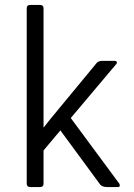

<svg xmlns="http://www.w3.org/2000/svg" viewBox="-20 -713 540 776"><path d="M266 -236 462 29Q465 34 464 38.5Q463 43 457 43H413Q403 43 395 40Q387 37 382 29L224 -186L156 -105V29Q156 43 142 43H102Q88 43 88 29V-679Q88 -693 102 -693H142Q156 -693 156 -679V-197L182 -230L372 -460Q380 -467 393 -467H444Q450 -467 452 -462.5Q454 -458 449 -453Z"/></svg>

Font: NanumGothicCoding
Style: Regular
Weight: 400
Monospace: yes
Designer: Kwon Bruce; Nicolas Noh; Sung-woo Choi; Go-un Cha; Soo-hyun Park;
Foundry: NHN Corporation
Version: Version 2.000;PS 1;hotconv 1.0.49;makeotf.lib2.0.14853